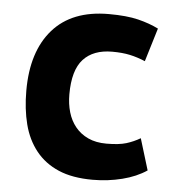

<svg xmlns="http://www.w3.org/2000/svg" viewBox="-45 -582 590 640"><g transform="rotate(5 250.0 -262.5)"><path d="M468 -32Q434 -9 386.5 3Q339 15 288 15Q220 15 173.5 -5Q127 -25 97.5 -62Q68 -99 55 -149.5Q42 -200 42 -262Q42 -393 106.5 -466.5Q171 -540 294 -540Q354 -540 392.5 -530.5Q431 -521 461 -506L427 -394Q401 -405 375.5 -410.5Q350 -416 316 -416Q253 -416 219.5 -379.5Q186 -343 186 -262Q186 -230 194 -202.5Q202 -175 219 -154Q236 -133 262 -121Q288 -109 323 -109Q365 -109 389.5 -116.5Q414 -124 436 -137Z"/></g></svg>

Font: PT Sans Caption
Style: Bold
Weight: 700
Designer: A.Korolkova, O.Umpeleva, V.Yefimov
Foundry: ParaType Ltd
Version: Version 2.003W OFL